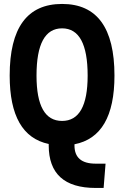

<svg xmlns="http://www.w3.org/2000/svg" viewBox="-20 -723 626 968"><path d="M462.4 224.6Q225.6 224.6 225.6 9.8V2.9Q28.8 -38.6 28.8 -341.8Q28.8 -703.1 293 -703.1Q557.1 -703.1 557.1 -341.8Q557.1 -34.7 355.5 4.4V10.7Q355.5 102.1 462.4 102.1H512.2L502.4 224.6ZM293 -113.3Q421.9 -113.3 421.9 -341.8Q421.9 -580.1 293 -580.1Q164.1 -580.1 164.1 -341.8Q164.1 -113.3 293 -113.3Z"/></svg>

Font: CaskaydiaMono NF
Style: Bold
Weight: 700
Designer: Aaron Bell
Foundry: Saja Typeworks
Version: Version 2111.001; ttfautohint (v1.8.4);Nerd Fonts 3.1.1